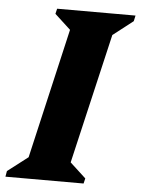

<svg xmlns="http://www.w3.org/2000/svg" viewBox="-78 -731 566 771"><g transform="rotate(5 205.0 -345.0)"><path d="M-27 0 -23 -23 59 -86 180 -610 116 -669 121 -690H437L432 -667L351 -604L229 -80L293 -21L288 0Z"/></g></svg>

Font: Platypi
Style: Bold Italic
Weight: 700
Italic angle: -13°
Designer: David Sargent
Foundry: Bolt Cutter Type
Version: Version 1.200; ttfautohint (v1.8.4.7-5d5b)